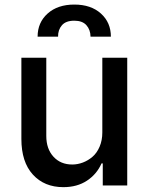

<svg xmlns="http://www.w3.org/2000/svg" viewBox="-20 -792 634 820"><path d="M417 -226.1V-545.4H523.4V0H418.9V-94.2H413.6Q393.6 -48.3 351.6 -20.5Q309.6 7.3 250.5 7.3Q169.4 7.3 120.4 -46.4Q71.3 -100.1 71.3 -198.7V-545.4H177.7V-211.4Q177.7 -156.2 208.3 -122.8Q238.8 -89.4 288.6 -89.4Q311.5 -89.4 334 -97.9Q356.4 -106.4 375.2 -122.6Q394 -138.7 405.5 -165.8Q417 -192.9 417 -226.1ZM140.6 -635.3Q140.6 -695.8 183.3 -734.1Q226.1 -772.5 297.4 -772.5Q368.7 -772.5 411.1 -734.1Q453.6 -695.8 453.6 -635.3H366.7Q366.2 -665 349.1 -684.3Q332 -703.6 297.4 -703.6Q261.2 -703.6 244.4 -684.1Q227.5 -664.6 228 -635.3Z"/></svg>

Font: Karasuma Gothic
Style: Regular
Weight: 500
Designer: Rasmus Andersson / Ryoko Nishizuka
Foundry: Genbu
Version: Version 1.00